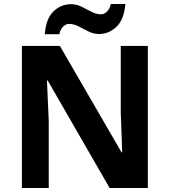

<svg xmlns="http://www.w3.org/2000/svg" viewBox="-20 -945 853 965"><path d="M723 0H531L220 -540H216Q218 -489 220.5 -438Q223 -387 225 -336V0H90V-714H281L591 -179H594Q593 -212 592 -245Q591 -278 589.5 -310.5Q588 -343 587 -376V-714H723ZM205 -773Q211 -851 248.5 -887.5Q286 -924 338 -924Q365 -924 390.5 -911Q416 -898 440.5 -885.5Q465 -873 488 -873Q503 -873 517 -886Q531 -899 537 -925H610Q604 -848 566 -811Q528 -774 477 -774Q451 -774 425.5 -786.5Q400 -799 375.5 -812Q351 -825 327 -825Q312 -825 298 -812Q284 -799 278 -773Z"/></svg>

Font: Noto Sans Tangsa
Style: Regular
Weight: 400
Designer: David Williams
Foundry: Google LLC
Version: Version 1.504